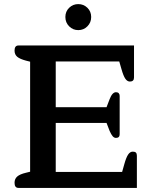

<svg xmlns="http://www.w3.org/2000/svg" viewBox="-20 -917 751 937"><path d="M299 -834Q299 -861 317.5 -879Q336 -897 362 -897Q388 -897 406.5 -879Q425 -861 425 -834Q425 -807 406.5 -788.5Q388 -770 362 -770Q336 -770 317.5 -788.5Q299 -807 299 -834ZM70 0Q51 0 51 -25Q51 -44 64 -55.5Q77 -67 107 -74L127 -79V-616L107 -621Q77 -629 64 -640Q51 -651 51 -670Q51 -695 70 -695H634V-539Q634 -519 614 -519Q601 -519 591.5 -533Q582 -547 573 -579L562 -617H252V-394H500L515 -433Q528 -467 546 -467Q555 -467 559.5 -462Q564 -457 564 -449V-262Q564 -244 546 -244Q537 -244 530 -252Q523 -260 515 -278L500 -317H252V-78H576L587 -117Q596 -149 605.5 -163Q615 -177 628 -177Q639 -177 643.5 -172Q648 -167 648 -157V0Z"/></svg>

Font: Maitree Semibold
Style: Regular
Weight: 600
Designer: CadsonDemak Team
Foundry: CadsonDemak
Version: Version 1.010